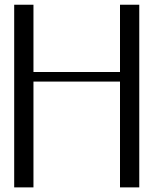

<svg xmlns="http://www.w3.org/2000/svg" viewBox="-20 -812 686 832"><path d="M583.5 -791.5V0H500V-458.5H125V0H41.5V-791.5H125V-500H500V-791.5Z"/></svg>

Font: Gputeks
Style: Regular
Weight: 500
Version: Version 0.9